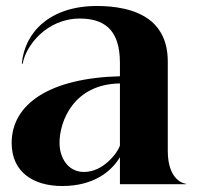

<svg xmlns="http://www.w3.org/2000/svg" viewBox="-20 -616 666 642"><path d="M247 -554C286 -554 319 -545 342 -524C367 -501 381 -463 381 -406V-361C146.5 -355 19 -268.5 19 -138C19 -40 92 6 188 6C294.5 6 353.5 -44 381 -90.5V0H602.5V-1.5C597 -1.5 541 -11 541 -112V-410C541 -474 519 -516 487 -544C435 -588 358 -596 304 -596C147 -596 62 -508 53 -403H56C65 -461 135 -554 247 -554ZM179 -138C179 -211.5 227 -335 381 -337V-129C375 -109 328 -41 261 -41C206 -41 179 -90 179 -138Z"/></svg>

Font: Beautique Display Medium
Style: Bold
Weight: 900
Designer: Nhat-Quang Ngo
Version: Version 1.100;Glyphs 3.2.3 (3260)